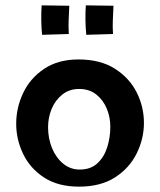

<svg xmlns="http://www.w3.org/2000/svg" viewBox="-20 -685 598 717"><path d="M275.2 12Q196.9 12 144.7 -22Q92.5 -56 66.5 -110Q40.5 -164 40.5 -223Q40.5 -283 66.6 -338Q92.7 -393 144.9 -428Q197.1 -463 273.3 -463Q354.7 -463 408.9 -428.5Q463.2 -394 490.4 -340Q517.5 -286 517.5 -226Q517.5 -167 490.4 -112Q463.2 -57 409.4 -22.5Q355.6 12 275.2 12ZM277.5 -51.8Q318.5 -51.8 343.8 -75.2Q369 -98.8 380.5 -135.5Q392 -172.2 392 -211.8Q392 -247.9 378.5 -279.9Q365 -312 339.2 -332.4Q313.5 -352.8 275.4 -352.8Q239 -352.8 212.8 -332Q186.5 -311.2 173 -278.7Q159.5 -246.2 159.5 -210Q159.5 -167.5 174.6 -131.2Q189.8 -95 216.5 -73.4Q243.2 -51.8 277.5 -51.8ZM137.2 -555Q134.5 -580.2 134.1 -610.5Q133.8 -640.8 135.5 -665L238.8 -663.5Q237.5 -636.2 236.4 -610.9Q235.2 -585.5 237 -558ZM302.2 -555Q299.5 -580.2 299.1 -610.5Q298.8 -640.8 300.5 -665L403.8 -663.5Q402.5 -636.2 401.4 -610.9Q400.2 -585.5 402 -558Z"/></svg>

Font: Marhey Light
Style: Regular
Weight: 300
Designer: Nur Syamsi & Bustanul Arifin
Foundry: Namelatype
Version: Version 1.000